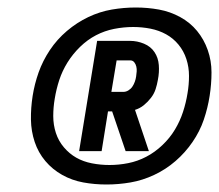

<svg xmlns="http://www.w3.org/2000/svg" viewBox="-20 -917 584 512"><path d="M191 -514 239 -808H327Q346 -808 364 -800.5Q382 -793 392 -778Q402 -763 403.5 -743.5Q405 -724 401 -704Q399 -692 395 -679.5Q391 -667 382.5 -656Q374 -645 363.5 -636.5Q353 -628 340 -624L377 -514H315L279 -620H268L251 -514ZM277 -672H309Q316 -672 322.5 -676Q329 -680 333 -686Q337 -692 339.5 -699Q342 -706 343 -713Q344 -720 344.5 -726.5Q345 -733 343.5 -739.5Q342 -746 338 -751Q334 -756 327 -756H291ZM264 -425Q232 -425 202 -430.5Q172 -436 146 -450.5Q120 -465 101 -487.5Q82 -510 72.5 -538.5Q63 -567 62.5 -598Q62 -629 67 -661Q72 -693 83 -724Q94 -755 113 -783.5Q132 -812 158.5 -834.5Q185 -857 215.5 -871.5Q246 -886 278 -891.5Q310 -897 342 -897Q374 -897 404 -891.5Q434 -886 460.5 -871.5Q487 -857 505.5 -834.5Q524 -812 534 -783.5Q544 -755 544 -724Q544 -693 539 -661Q534 -629 523.5 -598Q513 -567 493.5 -538.5Q474 -510 448 -487.5Q422 -465 391 -450.5Q360 -436 328 -430.5Q296 -425 264 -425ZM272 -477Q297 -477 322 -482Q347 -487 370 -499Q393 -511 413 -530Q433 -549 446.5 -571.5Q460 -594 468 -618.5Q476 -643 480 -668Q484 -691 484 -714.5Q484 -738 477 -759.5Q470 -781 456 -798Q442 -815 423 -825.5Q404 -836 381.5 -840.5Q359 -845 335 -845Q310 -845 284.5 -840Q259 -835 236 -823Q213 -811 193.5 -792Q174 -773 160 -750.5Q146 -728 138 -703.5Q130 -679 126 -654Q122 -631 122 -607.5Q122 -584 129 -562.5Q136 -541 150.5 -524Q165 -507 183.5 -496.5Q202 -486 225 -481.5Q248 -477 272 -477Z"/></svg>

Font: Iosevka Semibold Oblique
Style: Regular
Weight: 600
Italic angle: -9°
Monospace: yes
Designer: Belleve Invis
Foundry: Belleve Invis
Version: Version 32.5.0; ttfautohint (v1.8.4)